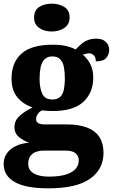

<svg xmlns="http://www.w3.org/2000/svg" viewBox="-27 -794 616 1048"><path d="M237 234Q115 234 54 200Q-7 166 -7 101Q-7 68 10.5 43Q28 18 59.5 3Q91 -12 132 -15Q103 -25 77.5 -45Q52 -65 52 -101Q52 -135 78.5 -160Q105 -185 151 -208Q102 -223 69 -261.5Q36 -300 36 -365Q36 -453 90.5 -501.5Q145 -550 261 -550Q300 -550 330.5 -543.5Q361 -537 386 -524Q402 -541 418 -554.5Q434 -568 453.5 -575.5Q473 -583 499 -583Q533 -583 551 -565Q569 -547 569 -522Q569 -497 553 -478Q537 -459 496 -459Q496 -483 484 -493Q472 -503 460 -503Q449 -503 440.5 -500Q432 -497 425 -495Q450 -475 466 -444Q482 -413 482 -370Q482 -289 428.5 -238.5Q375 -188 261 -188Q250 -188 231 -189Q212 -190 204 -192Q192 -188 181 -174Q170 -160 170 -144Q170 -128 182.5 -121.5Q195 -115 216 -115H335Q405 -115 450 -97Q495 -79 516.5 -44.5Q538 -10 538 40Q538 130 464 182Q390 234 237 234ZM240 170Q294 170 330 159.5Q366 149 384.5 129Q403 109 403 81Q403 57 385.5 42.5Q368 28 331 28H208Q191 28 172 34Q153 40 140 56Q127 72 127 101Q127 124 141 139.5Q155 155 181 162.5Q207 170 240 170ZM259 -251Q288 -251 302.5 -266Q317 -281 322 -307Q327 -333 327 -365Q327 -399 322 -426.5Q317 -454 302 -470Q287 -486 258 -486Q231 -486 215.5 -469.5Q200 -453 194.5 -425.5Q189 -398 189 -364Q189 -316 203 -283.5Q217 -251 259 -251ZM256 -622Q215 -622 187 -641.5Q159 -661 159 -698Q159 -738 187 -756Q215 -774 256 -774Q295 -774 324 -756Q353 -738 353 -698Q353 -661 324 -641.5Q295 -622 256 -622Z"/></svg>

Font: Noto Serif Khmer ExtraBold
Style: Regular
Weight: 800
Version: Version 2.003